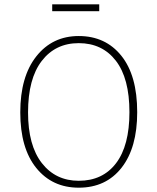

<svg xmlns="http://www.w3.org/2000/svg" viewBox="-20 -860 730 890"><path d="M345 -660Q237 -660 173.5 -577.5Q110 -495 110 -339Q110 -186 174 -104Q238 -22 345 -22Q456 -22 518 -103.5Q580 -185 580 -340Q580 -497 517 -578.5Q454 -660 345 -660ZM345 -693Q469 -693 542.5 -601.5Q616 -510 616 -340Q616 -175 543.5 -82.5Q471 10 345 10Q222 10 148 -81.5Q74 -173 74 -339Q74 -505 148.5 -599Q223 -693 345 -693ZM222 -808V-840H440V-808Z"/></svg>

Font: FiraSans
Style: Regular
Weight: 200
Designer: Carrois Corporate & Edenspiekermann AG
Foundry: Carrois Corporate GbR & Edenspiekermann AG
Version: Version 3.106;PS 003.106;hotconv 1.0.70;makeotf.lib2.5.58329